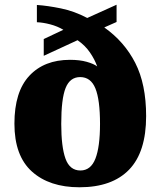

<svg xmlns="http://www.w3.org/2000/svg" viewBox="-20 -782 680 812"><path d="M316 10Q189 10 115 -56.5Q41 -123 41 -259Q41 -394 104 -461.5Q167 -529 276 -529Q317 -529 347 -520.5Q377 -512 391 -501Q381 -530 360.5 -560Q340 -590 308 -612L165 -546V-617L248 -656Q223 -671 192.5 -679Q162 -687 136 -688V-761Q181 -758 237.5 -746.5Q294 -735 349 -706L473 -762V-689L421 -666Q506 -606 552 -516Q598 -426 598 -291Q598 -139 526 -64.5Q454 10 316 10ZM320 -61Q364 -61 383.5 -111Q403 -161 403 -258Q403 -360 383.5 -408Q364 -456 319 -456Q276 -456 257.5 -410Q239 -364 239 -258Q239 -161 257 -111Q275 -61 320 -61Z"/></svg>

Font: Noto Serif Myanmar Black
Style: Regular
Weight: 900
Designer: Ben Mitchell and the Monotype Design Team
Foundry: Monotype Imaging Inc.
Version: Version 2.106; ttfautohint (v1.8.4.7-5d5b)